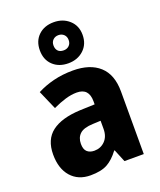

<svg xmlns="http://www.w3.org/2000/svg" viewBox="-154 -939 873 1046"><g transform="rotate(-20 282.0 -416.5)"><path d="M292 -560Q391 -560 445.5 -510.5Q500 -461 500 -363V0H388L358 -73H355Q323 -30 287 -10Q251 10 189 10Q118 10 76.5 -37Q35 -84 35 -166Q35 -253 91 -295.5Q147 -338 255 -343L341 -346V-364Q341 -440 271 -440Q239 -440 204 -429.5Q169 -419 131 -401L83 -511Q127 -534 179.5 -547Q232 -560 292 -560ZM296 -249Q242 -247 219.5 -226Q197 -205 197 -169Q197 -137 212.5 -123Q228 -109 254 -109Q291 -109 316 -134.5Q341 -160 341 -204V-251ZM284 -605Q229 -605 195 -637.5Q161 -670 161 -724Q161 -778 195 -810.5Q229 -843 284 -843Q337 -843 373 -810.5Q409 -778 409 -725Q409 -671 373.5 -638Q338 -605 284 -605ZM284 -680Q303 -680 315.5 -692Q328 -704 328 -724Q328 -744 315.5 -756Q303 -768 284 -768Q265 -768 252.5 -756Q240 -744 240 -724Q240 -704 251 -692Q262 -680 284 -680Z"/></g></svg>

Font: Noto Sans Kannada SemiCondensed ExtraBold
Style: Regular
Weight: 800
Width: 4
Designer: Jelle Bosma - Monotype Design Team
Foundry: Monotype Imaging Inc.
Version: Version 2.005; ttfautohint (v1.8.4.7-5d5b)